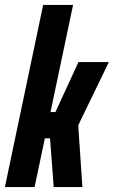

<svg xmlns="http://www.w3.org/2000/svg" viewBox="-35 -763 464 783"><path d="M-15 0 141 -743H263L171 -306H191L285 -510H409L284 -252L301 0H184L169 -199H148L106 0Z"/></svg>

Font: Saira ExtraCondensed ExtraBold
Style: Italic
Weight: 800
Width: 2
Italic angle: -12°
Designer: Hector Gatti with collaboration of the Omnibus-Type team
Foundry: Omnibus-Type
Version: Version 1.101